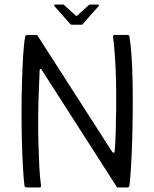

<svg xmlns="http://www.w3.org/2000/svg" viewBox="-20 -827 681 847"><path d="M475 -157Q477 -153 481.5 -153.5Q486 -154 486 -160Q489 -195 490.5 -244Q492 -293 492.5 -349Q493 -405 492 -462Q491 -519 487.5 -571Q484 -623 479 -664Q478 -673 484 -673H542Q545 -673 548 -671Q551 -669 551 -665Q557 -630 560.5 -577.5Q564 -525 565 -462Q566 -399 565.5 -333Q565 -267 563 -205Q561 -143 558 -91.5Q555 -40 551 -7Q550 -3 546.5 -1.5Q543 0 539 0H500Q495 0 491 -9L164 -519Q163 -523 159.5 -523Q156 -523 155 -518Q153 -473 151 -419.5Q149 -366 148.5 -308Q148 -250 149.5 -194.5Q151 -139 153.5 -91Q156 -43 161 -9Q161 0 156 0H99Q95 0 92 -1.5Q89 -3 88 -7Q84 -41 81 -93Q78 -145 76.5 -207.5Q75 -270 75 -336Q75 -402 77 -464.5Q79 -527 82 -579.5Q85 -632 91 -665Q91 -669 94.5 -671Q98 -673 100 -673H140Q145 -673 148 -666ZM296 -718Q292 -718 289 -722L220 -800Q219 -802 219.5 -804.5Q220 -807 224 -807H257Q262 -807 264 -804L313 -759Q317 -755 321 -759L371 -804Q374 -807 378 -807H412Q416 -807 416.5 -804.5Q417 -802 415 -800L346 -722Q345 -718 340 -718Z"/></svg>

Font: Glory
Style: Regular
Weight: 400
Designer: Robert Leuschke
Foundry: Robert Leuschke
Version: Version 1.011